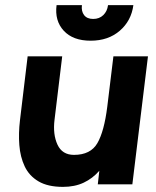

<svg xmlns="http://www.w3.org/2000/svg" viewBox="-20 -720 609 750"><path d="M201 -700H300Q297 -676 308.5 -661Q320 -646 344 -646Q368 -646 383.5 -661Q399 -676 402 -700H501Q493 -639 448 -600Q403 -561 334 -561Q265 -561 229 -600Q193 -639 201 -700ZM193 -252Q186 -195 204.5 -155Q223 -115 269 -115Q334 -115 360.5 -161Q387 -207 399 -303L423 -500H558L497 0H362L368 -53Q342 -23 307 -6.5Q272 10 226 10Q167 10 130.5 -11.5Q94 -33 76.5 -70Q59 -107 55.5 -153.5Q52 -200 58 -250L88 -500H223Z"/></svg>

Font: Haskoy ExtraBold
Style: Italic
Weight: 800
Designer: Ertekin Erdin
Foundry: Ertekin Erdin
Version: Version 2.000; ttfautohint (v1.8.4.7-5d5b)